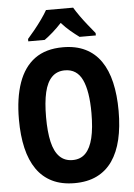

<svg xmlns="http://www.w3.org/2000/svg" viewBox="-62 -980 723 1036"><g transform="rotate(-5 300.0 -462.0)"><path d="M300 10Q230 10 179 -15Q128 -40 95 -87.5Q62 -135 46 -203Q30 -271 30 -358Q30 -474 59 -556.5Q88 -639 147.5 -682.5Q207 -726 300 -726Q370 -726 421 -701Q472 -676 505 -628.5Q538 -581 554 -512.5Q570 -444 570 -358Q570 -271 554 -203Q538 -135 505 -87.5Q472 -40 421 -15Q370 10 300 10ZM300 -115Q343 -115 370 -142.5Q397 -170 410 -224Q423 -278 423 -359Q423 -478 394 -539.5Q365 -601 300 -601Q257 -601 229.5 -573.5Q202 -546 189.5 -492Q177 -438 177 -358Q177 -278 189.5 -224Q202 -170 229.5 -142.5Q257 -115 300 -115ZM117 -787Q134 -806 155.5 -832.5Q177 -859 196.5 -886.5Q216 -914 227 -934H374Q387 -912 405.5 -886Q424 -860 444.5 -834.5Q465 -809 483 -787V-774H395Q373 -790 348 -811Q323 -832 300 -858Q276 -832 251.5 -810.5Q227 -789 206 -774H117Z"/></g></svg>

Font: Noto Sans Mono
Style: Bold
Weight: 700
Designer: Monotype Design Team
Foundry: Monotype Imaging Inc.
Version: Version 2.014